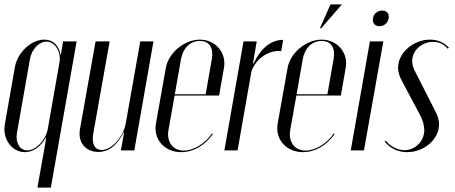

<svg xmlns="http://www.w3.org/2000/svg" viewBox="-23 -683 2066 872"><path d="M253 -434H252C244 -479 216 -503 178 -503C119 -503 57 -445 45 -380L-1 -119C-13 -52 31 8 90 8C127 8 162 -16 186 -60H187L183 -33L147 169H208L325 -495H264ZM194 -97C185 -47 140 0 101 0C67 0 46 -35 54 -79L113 -415C121 -459 154 -494 188 -494C227 -494 256 -447 247 -399Z M539 -83H541L526 0H587L674 -495H614L548 -122C537 -61 484 -2 439 -2C408 -2 393 -28 400 -73L475 -495H411L340 -95C330 -36 366 7 424 7C471 7 509 -23 539 -83Z M730 -374 685 -121C673 -50 724 8 800 8C855 8 907 -22 944 -74L940 -77C909 -31 856 1 811 1C762 1 733 -39 742 -92L770 -249H972L994 -374C1007 -443 956 -503 885 -503C814 -503 742 -443 730 -374ZM771 -255 799 -414C808 -465 841 -497 885 -497C928 -497 948 -466 939 -414L911 -255Z M1083 -495 996 0H1056L1119 -359C1139 -417 1198 -457 1254 -451L1263 -502C1208 -502 1162 -465 1129 -395H1126L1143 -495Z M1436 -555 1530 -663H1478L1430 -555ZM1283 -374 1238 -121C1226 -50 1277 8 1353 8C1408 8 1460 -22 1497 -74L1493 -77C1462 -31 1409 1 1364 1C1315 1 1286 -39 1295 -92L1323 -249H1525L1547 -374C1560 -443 1509 -503 1438 -503C1367 -503 1295 -443 1283 -374ZM1324 -255 1352 -414C1361 -465 1394 -497 1438 -497C1481 -497 1501 -466 1492 -414L1464 -255Z M1671 -600C1667 -579 1680 -564 1700 -564C1722 -564 1739 -579 1742 -600C1746 -621 1734 -635 1713 -635C1692 -635 1674 -621 1671 -600ZM1657 -495 1570 0H1630L1718 -495Z M2016 -466C1995 -490 1965 -503 1930 -503C1854 -503 1785 -443 1785 -376C1785 -358 1790 -339 1800 -320L1883 -164C1897 -138 1904 -114 1904 -92C1904 -42 1863 -1 1814 -1C1783 -1 1751 -17 1729 -44L1724 -40C1749 -9 1785 8 1826 8C1903 8 1971 -50 1971 -118C1971 -137 1965 -158 1954 -178L1866 -351C1855 -370 1849 -389 1849 -406C1849 -454 1893 -493 1944 -493C1971 -493 1994 -482 2010 -462Z"/></svg>

Font: Moniqa Ita Display
Style: Italic
Weight: 400
Italic angle: -10°
Designer: Rajesh Rajput
Foundry: Rajesh Rajput
Version: Version 1.000